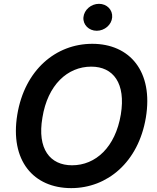

<svg xmlns="http://www.w3.org/2000/svg" viewBox="-20 -964 815 994"><path d="M735.1 -355.1C774.9 -594.5 651.3 -737.2 457.7 -737.2C269.5 -737.2 108 -602.3 69.6 -371.1C30.2 -132.5 153.4 9.9 348.7 9.9C535.2 9.9 696.4 -123.9 735.1 -355.1ZM199.6 -355.1C226.6 -524.1 329.2 -619 452.4 -619C566.8 -619 632.1 -532.7 605.5 -371.1C577.4 -202.1 475.5 -108.3 353 -108.3C239.3 -108.3 171.5 -192.8 199.6 -355.1ZM411.9 -874.3C408.7 -835.9 440 -804.7 480.8 -804.7C521.7 -804.7 557.9 -835.9 560.7 -874.3C563.9 -913 533.4 -944.2 492.5 -944.2C451.3 -944.2 415.5 -913 411.9 -874.3Z"/></svg>

Font: Margiela Sans Semi Bold
Style: Italic
Weight: 600
Italic angle: -9.39999°
Designer: Stefan Endress, Andreas Faust
Version: Version 1.100;FEAKit 1.0